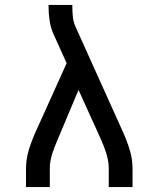

<svg xmlns="http://www.w3.org/2000/svg" viewBox="-20 -755 640 775"><path d="M85 0V-74Q85 -113 96.5 -150.5Q108 -188 124 -223L249 -500L197 -615Q185 -641 180.5 -670Q176 -699 176 -728V-735H272V-728Q272 -708 274 -687.5Q276 -667 284 -649L476 -223Q492 -188 503.5 -150.5Q515 -113 515 -74V0H419V-74Q419 -104 410 -133Q401 -162 389 -189L297 -392L212 -190Q206 -176 200.5 -162Q195 -148 190.5 -133.5Q186 -119 183.5 -104Q181 -89 181 -74V0Z"/></svg>

Font: Zed Mono Medium Extended
Style: Regular
Weight: 500
Width: 7
Monospace: yes
Designer: Belleve Invis
Foundry: Belleve Invis
Version: Version 1.0.0; ttfautohint (v1.8.4)